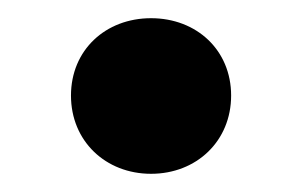

<svg xmlns="http://www.w3.org/2000/svg" viewBox="-20 -143 332 211"><path d="M146 48C196 48 234 12 234 -38C234 -88 196 -123 146 -123C96 -123 58 -88 58 -38C58 12 96 48 146 48Z"/></svg>

Font: LINE Seed JP App_OTF Bold
Style: Regular
Weight: 700
Designer: LINE & Fontrix & Fontworks
Version: Version 1.009